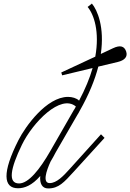

<svg xmlns="http://www.w3.org/2000/svg" viewBox="-20 -1044 731 1078"><path d="M81 13C117 13 159 -2 206 -56C202 -13 217 14 250 14C310 14 339 -20 395 -81L567 -270L547 -290L371 -95C336 -56 298 -16 259 -16C218 -16 239 -83 264 -137C274 -153 283 -170 293 -189L415 -400C418 -405 423 -412 427 -421C480 -514 513 -597 532 -670L641 -696C679 -705 699 -725 688 -756C678 -784 656 -793 614 -773L546 -741C568 -891 527 -987 496 -1024L472 -1005C508 -962 540 -866 515 -726L324 -637L329 -621L500 -662C484 -606 459 -545 424 -479C410 -493 385 -500 362 -500C241 -500 122 -333 84 -258C-9 -75 -2 13 81 13ZM87 -14C23 -14 38 -97 103 -231C164 -357 321 -518 406 -446L398 -431L395 -427L263 -197C203 -92 140 -14 87 -14Z"/></svg>

Font: Louise
Style: Regular
Weight: 400
Designer: Ange Degheest & Luna Delabre & Camille Depalle
Foundry: Velvetyne Type Foundry
Version: Version 1.000;FEAKit 1.0